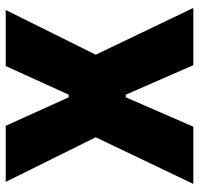

<svg xmlns="http://www.w3.org/2000/svg" viewBox="-32 -646 679 654"><g transform="rotate(-90 307.0 -319.5)"><path d="M7 0 175 -351.5V-314L14 -639H205L302 -424.5H311L408.5 -639H599.5L438 -314V-351.5L606.5 0H411.5L311 -230H302L202 0Z"/></g></svg>

Font: Anek Latin Medium ExtraBold
Style: Regular
Weight: 800
Version: Version 1.003